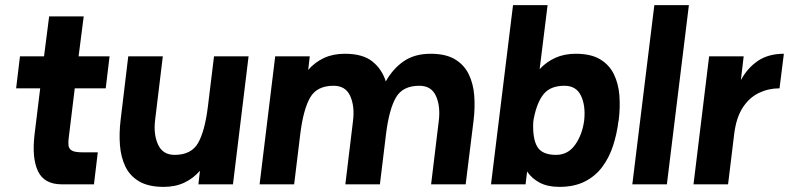

<svg xmlns="http://www.w3.org/2000/svg" viewBox="-20 -720 3082 750"><path d="M58 -500H152L172 -656H307L287 -500H408L393 -375H272L249 -186Q246 -166 247.5 -152.5Q249 -139 260.5 -132Q272 -125 302 -125H362L347 0H221Q153 0 128.5 -51Q104 -102 115 -195L137 -375H43Z M586 -252Q579 -195 597.5 -155Q616 -115 662 -115Q727 -115 753.5 -161Q780 -207 792 -303L816 -500H951L890 0H755L761 -53Q735 -23 700 -6.5Q665 10 619 10Q560 10 523.5 -11.5Q487 -33 469.5 -70Q452 -107 448.5 -153.5Q445 -200 451 -250L481 -500H616Z M994 0 1055 -500H1190L1184 -447Q1210 -477 1245.5 -493.5Q1281 -510 1327 -510Q1397 -510 1434.5 -480Q1472 -450 1487 -402Q1515 -452 1557.5 -481Q1600 -510 1662 -510Q1721 -510 1757 -488.5Q1793 -467 1811 -430Q1829 -393 1832.5 -346.5Q1836 -300 1830 -250L1799 0H1664L1694 -248Q1701 -305 1683 -345Q1665 -385 1618 -385Q1553 -385 1526.5 -339Q1500 -293 1488 -197L1464 0H1329L1359 -248Q1366 -305 1348 -345Q1330 -385 1283 -385Q1218 -385 1191.5 -339Q1165 -293 1153 -197L1129 0Z M2033 0H1898L1984 -700H2119L2088 -450Q2114 -478 2149 -494Q2184 -510 2229 -510Q2288 -510 2324 -488.5Q2360 -467 2378 -430Q2396 -393 2399.5 -347Q2403 -301 2397 -252V-250L2396 -248Q2390 -198 2375 -151.5Q2360 -105 2333 -68.5Q2306 -32 2264.5 -11Q2223 10 2165 10Q2120 10 2089 -6Q2058 -22 2039 -50ZM2185 -385Q2131 -385 2104.5 -353.5Q2078 -322 2065 -257L2063 -243Q2060 -178 2079 -146.5Q2098 -115 2152 -115Q2199 -115 2227 -155Q2255 -195 2262 -250Q2268 -307 2249.5 -346Q2231 -385 2185 -385Z M2536 -700H2671L2585 0H2450Z M2689 0 2750 -500H2885L2874 -407Q2900 -455 2941 -482.5Q2982 -510 3042 -510L3025 -375Q2982 -375 2944.5 -357Q2907 -339 2881.5 -300Q2856 -261 2848 -197L2824 0Z"/></svg>

Font: Haskoy ExtraBold
Style: Italic
Weight: 800
Designer: Ertekin Erdin
Foundry: Ertekin Erdin
Version: Version 2.000; ttfautohint (v1.8.4.7-5d5b)